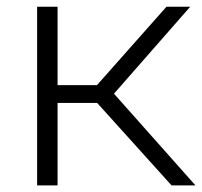

<svg xmlns="http://www.w3.org/2000/svg" viewBox="-20 -562 612 582"><path d="M500 0 274.5 -250H154.5V0H92.5V-541.5H154.5V-304H274L484.5 -541.5H556.5L325.5 -278L572.5 0Z"/></svg>

Font: Encode Sans Expanded Light
Style: Regular
Weight: 300
Width: 7
Designer: Multiple Designers
Foundry: Impallari Type
Version: Version 2.000